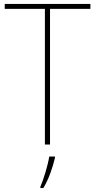

<svg xmlns="http://www.w3.org/2000/svg" viewBox="-20 -734 483 975"><path d="M234 0V-689H439V-714H4V-689H208V0ZM259 68V61H230C224 103 200 181 185 214V221H200C228 175 247 118 259 68Z"/></svg>

Font: Noto Sans Arabic SemCond Thin
Style: Regular
Weight: 100
Width: 4
Designer: Monotype Design Team, Nadine Chahine, Nizar Qandah and Khaled Hosny
Foundry: Monotype Imaging Inc.
Version: Version 2.012